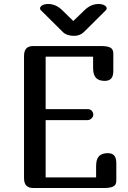

<svg xmlns="http://www.w3.org/2000/svg" viewBox="-20 -939 641 959"><path d="M445 -600V-656H208V-394H418Q431 -394 438.5 -385.5Q446 -377 446 -366Q446 -356 437 -347.5Q428 -339 418 -339H208V-53H460V-109Q460 -144 474.5 -159Q489 -174 518 -174Q540 -174 550.5 -162Q561 -150 561 -124V-37Q561 -16 546.5 -8Q532 0 501 0H146Q123 0 111.5 -12Q100 -24 100 -50V-659Q100 -685 111.5 -697Q123 -709 146 -709H486Q517 -709 531.5 -701Q546 -693 546 -672V-585Q546 -559 535.5 -547Q525 -535 503 -535Q474 -535 459.5 -550Q445 -565 445 -600ZM472 -919Q490 -919 501.5 -912.5Q513 -906 513 -897Q513 -892 509 -888L399 -779Q380 -760 350 -760Q313 -760 294 -779L184 -888Q180 -892 180 -897Q180 -906 191.5 -912.5Q203 -919 221 -919Q259 -919 291 -888L346 -834L402 -888Q434 -919 472 -919Z"/></svg>

Font: Marmelad for Arash.Academy
Style: Regular
Weight: 400
Designer: Manvel Shmavonyan
Foundry: Cyreal
Version: Version 1.110;Glyphs 3.2 (3202)